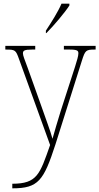

<svg xmlns="http://www.w3.org/2000/svg" viewBox="-20 -786 541 1046"><path d="M230 -619V-606H233C273 -646 336 -721 358 -756V-766H315C296 -721 260 -665 230 -619ZM47 215V240H48C189 240 218 198 282 1L426 -455C444 -512 448 -516 497 -516H501V-536H328V-516H359C403 -516 407 -509 407 -495C407 -481 399 -455 389 -423L311 -182C292 -119 277 -71 266 -30C255 -72 226 -147 202 -217L132 -413C114 -462 105 -483 105 -495C105 -510 112 -516 155 -516H172V-536H9V-516H11C63 -516 66 -514 84 -463L253 4C197 163 183 215 47 215Z"/></svg>

Font: Noto Serif Myanmar SemiCondensed Thin
Style: Regular
Weight: 100
Width: 4
Designer: Ben Mitchell and the Monotype Design Team
Foundry: Monotype Imaging Inc.
Version: Version 2.106